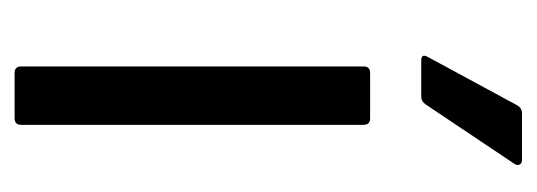

<svg xmlns="http://www.w3.org/2000/svg" viewBox="-256 -479 735 263"><g transform="rotate(90 111.5 -347.5)"><path d="M80 0Q71 0 71 -9V-478Q71 -487 80 -487H142Q151 -487 151 -478V-9Q151 0 142 0ZM63 -557Q53 -557 58 -566L124 -688Q128 -695 135 -695H199Q204 -695 205.5 -691.5Q207 -688 204 -684L123 -563Q119 -557 112 -557Z"/></g></svg>

Font: Sofia Sans Semi Condensed
Style: Regular
Weight: 400
Designer: Botio Nikoltchev, Ani Petrova
Foundry: lettersoup
Version: Version 4.100; ttfautohint (v1.8.4.7-5d5b)